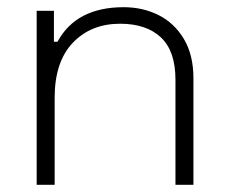

<svg xmlns="http://www.w3.org/2000/svg" viewBox="-20 -514 634 534"><path d="M130 -484V-398H140Q192 -494 324 -494Q377 -494 421 -472Q465 -450 491.5 -405.5Q518 -361 518 -296V0H468V-292Q468 -372 427.5 -410Q387 -448 314 -448Q233 -448 182.5 -395Q132 -342 132 -242V0H82V-484Z"/></svg>

Font: Space Grotesk Variable
Style: Regular
Weight: 400
Designer: Florian Karsten (Space Grotesk), Colophon Foundry (Space Mono)
Foundry: Florian Karsten
Version: Version 1.106